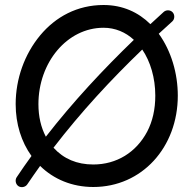

<svg xmlns="http://www.w3.org/2000/svg" viewBox="-20 -724 769 783"><path d="M55.2 35.2C66.4 42.5 83.5 39.6 91.3 27.8C108.4 2.9 125.5 -22.5 143.6 -47.4C198.7 6.8 273.9 38.6 360.4 38.6C558.6 38.6 705.1 -123 705.1 -334C705.1 -424.3 678.2 -516.6 627.4 -586.4C645.5 -603 663.6 -619.6 682.6 -636.7C692.9 -646 693.4 -663.6 684.1 -673.8C674.8 -684.1 657.7 -684.6 647.5 -675.3C628.9 -658.7 610.8 -642.1 593.3 -625.5C544.4 -673.8 480.5 -703.6 402.3 -703.6C295.4 -703.6 207 -655.8 143.6 -579.6C80.1 -502.9 43.9 -402.8 43.9 -299.3C43.9 -217.8 67.4 -145 108.4 -87.9C87.4 -59.1 67.4 -30.3 47.9 -1C40.5 10.3 43.5 27.3 55.2 35.2ZM136.7 -299.3C136.7 -469.2 253.4 -610.8 402.3 -610.8C449.7 -610.8 492.2 -592.8 525.9 -561.5C400.4 -440.4 278.3 -309.6 167 -166.5C147 -204.6 136.7 -249 136.7 -299.3ZM360.4 -53.2C293.5 -53.2 239.7 -76.2 198.2 -121.6C309.6 -266.6 432.6 -399.4 560.1 -522C593.3 -473.1 613.3 -406.7 613.3 -334C613.3 -277.8 602.1 -229 580.1 -187C535.2 -102.5 455.6 -53.2 360.4 -53.2Z"/></svg>

Font: Mikhak Medium
Style: Regular
Weight: 500
Designer: Amin Abedi
Version: Version 3.2